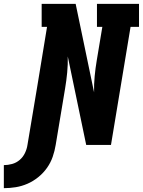

<svg xmlns="http://www.w3.org/2000/svg" viewBox="-117 -755 744 1000"><path d="M-97 225V105Q-76 105 -54 99Q-32 93 -14.5 78Q3 63 13 42Q23 21 26 0Q52 -154 77.5 -307.5Q103 -461 128 -615H100V-735H277L373 -274Q372 -315 376 -357.5Q380 -400 387 -441L416 -615H388V-735H607V-615H563L461 0H332L236 -461Q237 -420 233 -377.5Q229 -335 222 -294L173 0Q168 31 157.5 61.5Q147 92 128 119Q109 146 82.5 167.5Q56 189 26 202Q-4 215 -35 220Q-66 225 -97 225Z"/></svg>

Font: Iosevka Curly Slab HvEx
Style: Italic
Weight: 900
Width: 7
Italic angle: -9°
Monospace: yes
Designer: Belleve Invis
Foundry: Belleve Invis
Version: Version 11.1.0; ttfautohint (v1.8.3)